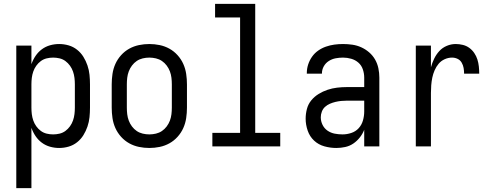

<svg xmlns="http://www.w3.org/2000/svg" viewBox="-20 -755 2540 990"><path d="M64 215V-520H142V-424Q150 -447 163.5 -467Q177 -487 196 -501Q215 -515 238 -521.5Q261 -528 285 -528Q310 -528 334 -521Q358 -514 377.5 -498.5Q397 -483 410 -462Q423 -441 431 -417.5Q439 -394 441.5 -369.5Q444 -345 444 -320V-200Q444 -175 441.5 -150.5Q439 -126 431 -102.5Q423 -79 410 -58Q397 -37 377.5 -21.5Q358 -6 334 1Q310 8 285 8Q261 8 238 1.5Q215 -5 196 -19Q177 -33 163.5 -53Q150 -73 142 -96V215ZM254 -62Q271 -62 287.5 -66Q304 -70 317.5 -80Q331 -90 341 -104Q351 -118 356.5 -134Q362 -150 364 -166.5Q366 -183 366 -200V-320Q366 -337 364 -353.5Q362 -370 356.5 -386Q351 -402 341 -416Q331 -430 317.5 -440Q304 -450 287.5 -454Q271 -458 254 -458Q237 -458 220.5 -454Q204 -450 190.5 -440Q177 -430 167 -416Q157 -402 151.5 -386Q146 -370 144 -353.5Q142 -337 142 -320V-200Q142 -183 144 -166.5Q146 -150 151.5 -134Q157 -118 167 -104Q177 -90 190.5 -80Q204 -70 220.5 -66Q237 -62 254 -62Z M750 8Q723 8 696.5 2.5Q670 -3 646.5 -16Q623 -29 604.5 -49.5Q586 -70 575 -94.5Q564 -119 560 -146Q556 -173 556 -200V-320Q556 -347 560 -374Q564 -401 575 -425.5Q586 -450 604.5 -470.5Q623 -491 646.5 -504Q670 -517 696.5 -522.5Q723 -528 750 -528Q777 -528 803.5 -522.5Q830 -517 853.5 -504Q877 -491 895.5 -470.5Q914 -450 925 -425.5Q936 -401 940 -374Q944 -347 944 -320V-200Q944 -173 940 -146Q936 -119 925 -94.5Q914 -70 895.5 -49.5Q877 -29 853.5 -16Q830 -3 803.5 2.5Q777 8 750 8ZM750 -62Q767 -62 784 -66Q801 -70 815 -79.5Q829 -89 839.5 -103Q850 -117 856 -133Q862 -149 864 -166Q866 -183 866 -200V-320Q866 -337 864 -354Q862 -371 856 -387Q850 -403 839.5 -417Q829 -431 815 -440.5Q801 -450 784 -454Q767 -458 750 -458Q733 -458 716 -454Q699 -450 685 -440.5Q671 -431 660.5 -417Q650 -403 644 -387Q638 -371 636 -354Q634 -337 634 -320V-200Q634 -183 636 -166Q638 -149 644 -133Q650 -117 660.5 -103Q671 -89 685 -79.5Q699 -70 716 -66Q733 -62 750 -62Z M1075 0V-70H1218V-665H1089V-735H1296V-70H1425V0Z M1714 8Q1683 8 1652.5 -0.5Q1622 -9 1599.5 -30Q1577 -51 1566.5 -81.5Q1556 -112 1556 -143Q1556 -168 1562.5 -193Q1569 -218 1585 -237.5Q1601 -257 1623 -270.5Q1645 -284 1669 -292Q1693 -300 1718 -303Q1743 -306 1769 -306H1858V-355Q1858 -376 1851 -397Q1844 -418 1828 -432Q1812 -446 1791 -452Q1770 -458 1749 -458Q1730 -458 1711 -454.5Q1692 -451 1675.5 -440.5Q1659 -430 1649.5 -413Q1640 -396 1640 -377V-375H1562V-378Q1562 -401 1569 -422.5Q1576 -444 1589 -462.5Q1602 -481 1620.5 -494Q1639 -507 1660.5 -514.5Q1682 -522 1704 -525Q1726 -528 1749 -528Q1773 -528 1797 -524.5Q1821 -521 1843 -511Q1865 -501 1883.5 -485Q1902 -469 1914 -448Q1926 -427 1931 -403Q1936 -379 1936 -355V0H1858V-86Q1850 -65 1835.5 -46.5Q1821 -28 1802 -15Q1783 -2 1760 3Q1737 8 1714 8ZM1746 -62Q1769 -62 1791.5 -69.5Q1814 -77 1829.5 -94Q1845 -111 1851.5 -134Q1858 -157 1858 -180V-236H1769Q1754 -236 1739 -234.5Q1724 -233 1709.5 -229.5Q1695 -226 1681 -220Q1667 -214 1656 -204Q1645 -194 1639.5 -179.5Q1634 -165 1634 -150Q1634 -130 1643 -111.5Q1652 -93 1668.5 -81.5Q1685 -70 1705 -66Q1725 -62 1746 -62Z M2124 0V-520H2202V-408Q2208 -430 2218.5 -452Q2229 -474 2245 -491.5Q2261 -509 2283.5 -518.5Q2306 -528 2330 -528Q2348 -528 2366.5 -523.5Q2385 -519 2400 -508Q2415 -497 2425.5 -481.5Q2436 -466 2441.5 -448.5Q2447 -431 2449 -412.5Q2451 -394 2451 -375H2373Q2373 -390 2370.5 -404.5Q2368 -419 2360.5 -432Q2353 -445 2339.5 -451.5Q2326 -458 2311 -458Q2291 -458 2272.5 -449.5Q2254 -441 2241.5 -426Q2229 -411 2221 -392.5Q2213 -374 2209 -354.5Q2205 -335 2203.5 -315Q2202 -295 2202 -276V0Z"/></svg>

Font: Iosevka Term Curly
Style: Regular
Weight: 400
Designer: Belleve Invis
Foundry: Belleve Invis
Version: Version 32.3.0